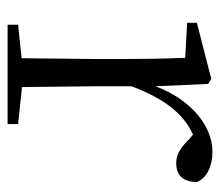

<svg xmlns="http://www.w3.org/2000/svg" viewBox="-56 -510 566 493"><g transform="rotate(90 226.5 -263.0)"><path d="M201 -318C232 -401 271 -452 325 -476L335 -468C358 -445 374 -433 398 -433C432 -433 446 -452 447 -486C437 -511 407 -526 369 -526C301 -526 234 -468 201 -380L195 -515L182 -523L38 -486V-461L128 -456C130 -406 131 -354 131 -285V-227L129 -36L43 -27V0H298V-27L203 -37L201 -227Z"/></g></svg>

Font: Noto Serif CJK KR Light
Style: Regular
Weight: 300
Designer: Ryoko NISHIZUKA 西塚涼子 (kana & ideographs); Frank Grießhammer (Latin, Greek & Cyrillic); Wenlong ZHANG 张文龙 (bopomofo); San
Foundry: Adobe
Version: Version 2.001;hotconv 1.1.0;makeotfexe 2.6.0